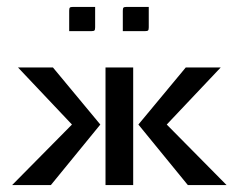

<svg xmlns="http://www.w3.org/2000/svg" viewBox="-20 -535 690 555"><path d="M335 -445V-504Q335 -511 337 -513Q339 -515 346 -515H410V-456Q410 -449 408 -447Q406 -445 399 -445ZM180 -445V-504Q180 -511 182 -513Q184 -515 191 -515H255V-456Q255 -449 253 -447Q251 -445 244 -445ZM15 0 188 -175 32 -340H133L270 -175L127 0ZM635 0H523L380 -175L517 -340H618L462 -175ZM285 0V-340H365V0Z"/></svg>

Font: Glametrix
Style: Bold
Weight: 700
Designer: gluk
Foundry: gluk
Version: Version 0.40